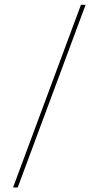

<svg xmlns="http://www.w3.org/2000/svg" viewBox="-20 -688 423 823"><path d="M56 115.5H36L327 -667.5H347Z"/></svg>

Font: Anek Kannada Thin
Style: Regular
Weight: 250
Version: Version 1.003